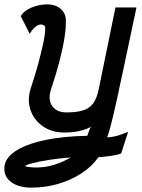

<svg xmlns="http://www.w3.org/2000/svg" viewBox="-29 -652 649 878"><path d="M115 206Q58 206 24 182Q-10 158 -9 118Q-9 74 38 41.5Q85 9 170.5 -10Q256 -29 370 -31Q373 -37 375 -44Q377 -51 380 -58.5Q383 -66 387 -72Q370 -63 350 -57Q330 -51 308.5 -48.5Q287 -46 265 -46Q208 -46 167 -74.5Q126 -103 110.5 -149Q95 -195 111 -246Q131 -306 145.5 -359.5Q160 -413 169 -455.5Q178 -498 178 -525Q177 -533 171.5 -536.5Q166 -540 158 -540Q145 -540 131.5 -528.5Q118 -517 107 -497L66 -578Q80 -603 115.5 -617.5Q151 -632 186 -632Q225 -632 249 -611Q273 -590 272 -556Q273 -524 265.5 -477Q258 -430 242.5 -370.5Q227 -311 203 -239Q190 -194 210.5 -166Q231 -138 275 -138Q322 -138 351.5 -147.5Q381 -157 397.5 -180Q414 -203 422 -242L499 -618H595Q564 -472 542.5 -369.5Q521 -267 506 -199Q491 -131 480.5 -89.5Q470 -48 461 -24Q481 -25 494.5 -28Q508 -31 522 -36Q536 -41 557 -49L525 50Q506 57 477.5 61Q449 65 421 67Q391 110 343 141Q295 172 236.5 189Q178 206 115 206ZM137 114Q180 114 220.5 101Q261 88 294 68Q240 72 193 79.5Q146 87 116.5 95Q87 103 86 108Q86 109 102 111.5Q118 114 137 114Z"/></svg>

Font: Victor Mono Thin
Style: Bold Italic
Weight: 700
Italic angle: -12°
Monospace: yes
Version: Version 1.561;gftools[0.9.30]